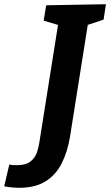

<svg xmlns="http://www.w3.org/2000/svg" viewBox="-120 -724 522 910"><path d="M99 -699 382 -704 371 -631 296 -606 212 -77Q200 -4 172 51Q144 106 95 136Q46 166 -28 166Q-64 166 -100 159L-76 56Q-61 59 -42 59Q3 59 25 41Q47 23 55 -1.5Q63 -26 66 -46L155 -606L87 -626Z"/></svg>

Font: Bitter
Style: Bold Italic
Weight: 700
Italic angle: -9°
Designer: Sol Matas, and Bitter project Authors
Foundry: Sol Matas
Version: Version 2.001